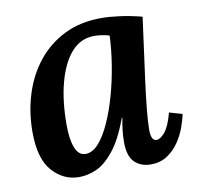

<svg xmlns="http://www.w3.org/2000/svg" viewBox="-64 -578 678 656"><g transform="rotate(-10 274.5 -250.0)"><path d="M328 -511Q356 -511 393 -506Q430 -501 468 -491Q462 -446 454.5 -390.5Q447 -335 439.5 -279.5Q432 -224 427.5 -178Q423 -132 423 -107Q423 -68 442 -68Q455 -68 471 -86.5Q487 -105 500 -153L545 -140Q541 -120 531.5 -94Q522 -68 505.5 -44Q489 -20 465 -4.5Q441 11 409 11Q374 11 352.5 -10Q331 -31 331 -80Q331 -118 340 -163H338Q312 -92 281.5 -54Q251 -16 220.5 -2.5Q190 11 160 11Q106 11 67.5 -32Q29 -75 29 -168Q29 -237 48.5 -299Q68 -361 106 -408.5Q144 -456 199.5 -483.5Q255 -511 328 -511ZM293 -455Q247 -455 215 -419.5Q183 -384 165.5 -320Q148 -256 148 -171Q148 -122 159.5 -92.5Q171 -63 195 -63Q219 -63 240.5 -87Q262 -111 280.5 -152Q299 -193 313 -243Q327 -293 335.5 -346Q344 -399 346 -447Q338 -450 323 -452.5Q308 -455 293 -455Z"/></g></svg>

Font: Lora SemiBold
Style: Italic
Weight: 600
Italic angle: -3°
Designer: Olga Karpushina, Alexei Vanyashin (Cyrillic)
Foundry: Cyreal
Version: Version 3.011; ttfautohint (v1.8.4.7-5d5b)